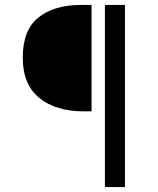

<svg xmlns="http://www.w3.org/2000/svg" viewBox="-20 -676 640 776"><path d="M72 -443Q72 -555 135.5 -605.5Q199 -656 307 -656H350V-226H318Q206 -226 139 -280Q72 -334 72 -443ZM404 -656H485V80H404Z"/></svg>

Font: Office Code Pro
Style: Regular
Weight: 400
Designer: Nathan Rutzky & Paul D. Hunt
Foundry: Adobe Systems Incorporated
Version: Version 1.004